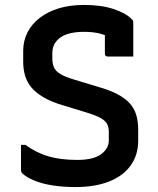

<svg xmlns="http://www.w3.org/2000/svg" viewBox="-20 -739 640 778"><path d="M321 -719Q390 -719 440 -702.5Q490 -686 513 -662Q518 -658 519 -654.5Q520 -651 520 -645Q520 -626 520 -602.5Q520 -579 520 -555.5Q520 -532 520 -510Q494 -510 467.5 -510Q441 -510 416 -510Q411 -510 408 -513Q405 -516 405 -521Q405 -532 405 -543Q405 -554 405 -566Q405 -578 405 -592Q405 -606 405 -622L432 -584Q409 -597 382.5 -603.5Q356 -610 321 -610Q290 -610 266 -604.5Q242 -599 226 -588Q210 -577 201 -561Q192 -545 192 -523V-503Q192 -481 199 -465.5Q206 -450 225.5 -438.5Q245 -427 282 -416L378 -387Q424 -374 455.5 -357.5Q487 -341 505.5 -320.5Q524 -300 532 -273.5Q540 -247 540 -212V-169Q540 -111 509.5 -68.5Q479 -26 422 -3.5Q365 19 285 19Q237 19 194.5 12.5Q152 6 120 -7Q88 -20 71 -36Q68 -39 66.5 -42.5Q65 -46 65 -55Q65 -70 65 -85.5Q65 -101 65 -117.5Q65 -134 65 -152H83Q127 -120 176 -105.5Q225 -91 293 -91Q358 -91 389.5 -114Q421 -137 421 -171V-203Q421 -222 414.5 -235.5Q408 -249 389 -260Q370 -271 331 -283L236 -312Q188 -326 156 -345Q124 -364 106.5 -385.5Q89 -407 81.5 -433Q74 -459 74 -488V-533Q74 -573 91 -607Q108 -641 141 -666.5Q174 -692 219 -705.5Q264 -719 321 -719Z"/></svg>

Font: Recursive SemiBold
Style: Regular
Weight: 600
Version: Version 1.085